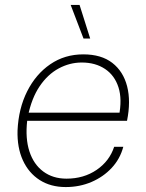

<svg xmlns="http://www.w3.org/2000/svg" viewBox="-20 -747 592 777"><path d="M246 10Q185 10 140.5 -18.5Q96 -47 72.5 -98.5Q49 -150 51 -219Q55 -308 90 -377.5Q125 -447 183.5 -487Q242 -527 317 -527Q390 -527 434.5 -492.5Q479 -458 494.5 -397.5Q510 -337 494 -258H90Q82 -187 99 -134.5Q116 -82 155 -53Q194 -24 249 -24Q319 -24 371 -59.5Q423 -95 442 -153H479Q466 -104 432 -67.5Q398 -31 350 -10.5Q302 10 246 10ZM93 -277 80 -291H478L461 -276Q475 -345 459.5 -393.5Q444 -442 405 -468Q366 -494 311 -494Q262 -494 217.5 -470Q173 -446 140.5 -398Q108 -350 93 -277ZM318 -591 266 -727H302L345 -591Z"/></svg>

Font: Mona Sans
Style: Italic
Weight: 200
Italic angle: -11.6951°
Designer: Deni Anggara
Foundry: GitHub
Version: Version 2.000